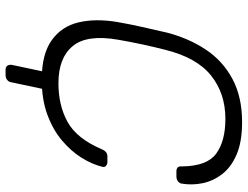

<svg xmlns="http://www.w3.org/2000/svg" viewBox="-120 -630 890 690"><g transform="rotate(90 325.0 -285.0)"><path d="M231 140Q221 140 216.5 134Q212 128 213 118L238 0L309 -38L276 118Q275 128 267.5 134Q260 140 249 140ZM266 10Q175 10 125 -25.5Q75 -61 60.5 -122Q46 -183 59 -261Q66 -302 76.5 -349Q87 -396 97 -439Q117 -517 157.5 -578.5Q198 -640 263 -675Q328 -710 419 -710Q490 -710 536 -690Q582 -670 606.5 -637.5Q631 -605 638.5 -567.5Q646 -530 640 -494Q639 -485 631.5 -479.5Q624 -474 615 -474H595Q587 -474 582 -478.5Q577 -483 578 -495Q577 -584 532 -617Q487 -650 407 -650Q316 -650 251.5 -598.5Q187 -547 159 -434Q138 -352 123 -266Q103 -153 145.5 -101.5Q188 -50 279 -50Q359 -50 418.5 -83Q478 -116 516 -205Q521 -217 527.5 -221.5Q534 -226 542 -226H562Q571 -226 576.5 -220.5Q582 -215 579 -206Q570 -170 546.5 -132.5Q523 -95 484.5 -62.5Q446 -30 391.5 -10Q337 10 266 10Z"/></g></svg>

Font: Rubik Light Light
Style: Italic
Weight: 300
Italic angle: -12°
Version: Version 2.104